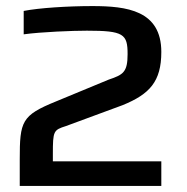

<svg xmlns="http://www.w3.org/2000/svg" viewBox="-20 -612 616 632"><path d="M45 0H511V-81H154V-105C154 -181 156 -184 197 -197L384 -266C472 -302 511 -343 511 -441C511 -578 397 -592 284 -592C204 -592 109 -586 58 -576V-499C116 -507 220 -511 266 -511C387 -511 400 -500 400 -434C400 -375 386 -366 338 -350L164 -278C51 -232 45 -213 45 -87Z"/></svg>

Font: Saira UNSAM Medium SC
Style: Regular
Weight: 500
Designer: Hector Gatti with collaboration of the Omnibus-Type team
Foundry: Omnibus-Type
Version: Version 1.072;PS 001.072;hotconv 1.0.88;makeotf.lib2.5.64775